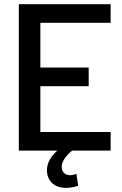

<svg xmlns="http://www.w3.org/2000/svg" viewBox="-20 -720 584 918"><path d="M70 0H254C211 38 198 79 207 117C227 192 314 183 354 168L345 111C315 124 283 119 276 88C270 59 291 28 325 0H509V-89H173V-308H404V-397H173V-611H509V-700H70Z"/></svg>

Font: Vanilla Cream DemiBold
Style: Regular
Weight: 600
Designer: Jeremy Tribby, Jinavaṁso
Foundry: Tribby Type
Version: Version 1.422;Glyphs 3.1.2 (3151)